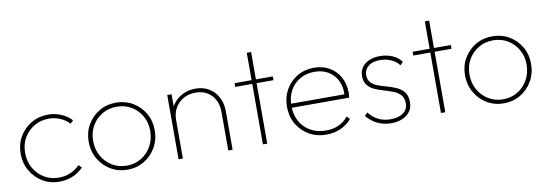

<svg xmlns="http://www.w3.org/2000/svg" viewBox="-52 -1000 3860 1354"><g transform="rotate(-10 1877.5 -323.0)"><path d="M287 10Q220 10 166.5 -22Q113 -54 81.5 -109Q50 -164 50 -232Q50 -299 81.5 -353Q113 -407 166.5 -438.5Q220 -470 287 -470Q337 -470 380.5 -451.5Q424 -433 455 -400L434 -379Q407 -408 369 -424.5Q331 -441 287 -441Q229 -441 182.5 -413.5Q136 -386 109 -339Q82 -292 82 -232Q82 -171 109 -123Q136 -75 182.5 -47Q229 -19 287 -19Q332 -19 370.5 -35.5Q409 -52 437 -82L458 -61Q426 -27 381.5 -8.5Q337 10 287 10Z M774 10Q707 10 653.5 -22Q600 -54 568.5 -109Q537 -164 537 -232Q537 -299 568.5 -353Q600 -407 653.5 -438.5Q707 -470 774 -470Q840 -470 893.5 -438.5Q947 -407 978.5 -353Q1010 -299 1010 -232Q1010 -163 978.5 -108.5Q947 -54 893.5 -22Q840 10 774 10ZM774 -19Q832 -19 878 -47Q924 -75 951 -123.5Q978 -172 978 -233Q978 -292 951 -339Q924 -386 878 -413.5Q832 -441 774 -441Q716 -441 669.5 -413.5Q623 -386 596 -339Q569 -292 569 -232Q569 -171 596 -123Q623 -75 669.5 -47Q716 -19 774 -19Z M1496 0V-275Q1496 -350 1453 -396Q1410 -442 1338 -442Q1289 -442 1251.5 -420.5Q1214 -399 1192.5 -362Q1171 -325 1171 -276L1150 -288Q1150 -340 1175.5 -381Q1201 -422 1244.5 -446Q1288 -470 1343 -470Q1398 -470 1439.5 -445Q1481 -420 1504 -376Q1527 -332 1527 -275V0ZM1140 0V-460H1171V0Z M1744 0V-656H1775V0ZM1622 -433V-460H1896V-433Z M2198 10Q2129 10 2074.5 -21.5Q2020 -53 1988.5 -107.5Q1957 -162 1957 -231Q1957 -299 1987.5 -353Q2018 -407 2071.5 -438.5Q2125 -470 2192 -470Q2254 -470 2301.5 -442.5Q2349 -415 2376 -366Q2403 -317 2403 -253Q2403 -249 2402.5 -240.5Q2402 -232 2400 -219H1979V-248H2380L2371 -241Q2375 -300 2353 -345Q2331 -390 2289.5 -415.5Q2248 -441 2191 -441Q2131 -441 2085.5 -414.5Q2040 -388 2014.5 -341.5Q1989 -295 1989 -233Q1989 -169 2015.5 -121Q2042 -73 2090 -46Q2138 -19 2202 -19Q2250 -19 2290.5 -37Q2331 -55 2359 -91L2380 -70Q2349 -33 2301.5 -11.5Q2254 10 2198 10Z M2661 10Q2624 10 2591.5 -0.5Q2559 -11 2533 -29.5Q2507 -48 2487 -72L2508 -94Q2538 -55 2577 -36.5Q2616 -18 2662 -18Q2719 -18 2753 -42.5Q2787 -67 2787 -110Q2787 -148 2767.5 -170Q2748 -192 2717 -204Q2686 -216 2651.5 -226Q2617 -236 2586 -249.5Q2555 -263 2535.5 -287.5Q2516 -312 2516 -354Q2516 -388 2534 -414Q2552 -440 2585 -455Q2618 -470 2663 -470Q2712 -470 2753 -452.5Q2794 -435 2817 -402L2796 -381Q2776 -409 2740 -425.5Q2704 -442 2660 -442Q2604 -442 2575 -417Q2546 -392 2546 -355Q2546 -320 2565.5 -300Q2585 -280 2616 -269Q2647 -258 2681.5 -248.5Q2716 -239 2747 -224.5Q2778 -210 2797.5 -184.5Q2817 -159 2817 -114Q2817 -57 2774.5 -23.5Q2732 10 2661 10Z M3019 0V-656H3050V0ZM2897 -433V-460H3171V-433Z M3469 10Q3402 10 3348.5 -22Q3295 -54 3263.5 -109Q3232 -164 3232 -232Q3232 -299 3263.5 -353Q3295 -407 3348.5 -438.5Q3402 -470 3469 -470Q3535 -470 3588.5 -438.5Q3642 -407 3673.5 -353Q3705 -299 3705 -232Q3705 -163 3673.5 -108.5Q3642 -54 3588.5 -22Q3535 10 3469 10ZM3469 -19Q3527 -19 3573 -47Q3619 -75 3646 -123.5Q3673 -172 3673 -233Q3673 -292 3646 -339Q3619 -386 3573 -413.5Q3527 -441 3469 -441Q3411 -441 3364.5 -413.5Q3318 -386 3291 -339Q3264 -292 3264 -232Q3264 -171 3291 -123Q3318 -75 3364.5 -47Q3411 -19 3469 -19Z"/></g></svg>

Font: Marine Company Thin
Style: Regular
Weight: 100
Designer: Rodrigo Fuenzalida
Foundry: fragTYPE
Version: Version 1.000